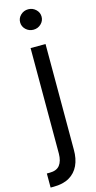

<svg xmlns="http://www.w3.org/2000/svg" viewBox="-180 -788 515 1029"><g transform="rotate(-15 77.5 -273.0)"><path d="M53.7 -545.9H136.7V40Q137.2 90.3 119.9 127.2Q102.5 164.1 67.9 184.1Q33.2 204.1 -19.5 204.1H-36.1V126H-20.5Q18.1 126 35.6 103.8Q53.2 81.5 53.7 40ZM94.7 -636.7Q70.3 -636.7 52.7 -653.3Q35.2 -669.9 35.2 -693.4Q35.2 -716.8 52.7 -733.4Q70.3 -750 94.7 -750Q119.1 -750 136.7 -733.4Q154.3 -716.8 154.3 -693.4Q154.3 -669.9 136.7 -653.3Q119.1 -636.7 94.7 -636.7Z"/></g></svg>

Font: Inter Tight
Style: Regular
Weight: 400
Designer: Rasmus Andersson
Foundry: rsms
Version: Version 3.002